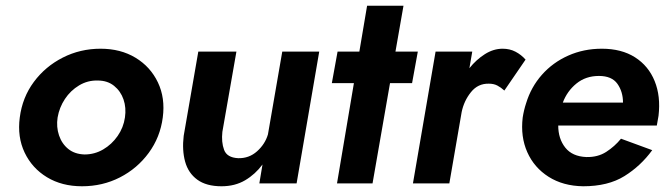

<svg xmlns="http://www.w3.org/2000/svg" viewBox="-20 -640 2331 670"><path d="M181 -230Q187 -265 206.5 -294.5Q226 -324 256 -342Q286 -360 321 -359Q355 -359 378 -340.5Q401 -322 411 -293Q421 -264 416 -230Q411 -195 390.5 -165.5Q370 -136 340 -118.5Q310 -101 275 -101Q241 -102 218.5 -120Q196 -138 186 -167.5Q176 -197 181 -230ZM49 -230Q40 -162 66 -107.5Q92 -53 144 -21.5Q196 10 266 10Q338 10 398.5 -21Q459 -52 499 -106.5Q539 -161 548 -230Q557 -298 531 -352.5Q505 -407 453 -438.5Q401 -470 331 -470Q260 -470 199 -439Q138 -408 98 -354Q58 -300 49 -230Z M756 -180 805 -460H672L621 -166Q615 -116 626 -76Q637 -36 668.5 -13Q700 10 753 10Q800 10 835.5 -11Q871 -32 896 -66L885 0H1015L1094 -460H965L915 -171Q905 -137 877 -112Q849 -87 811 -88Q772 -90 762 -117Q752 -144 756 -180Z M1261 -620 1234 -460H1158L1138 -350H1215L1156 0H1280L1341 -350H1418L1438 -460H1360L1388 -620Z M1740 -324 1814 -432Q1799 -449 1779 -459.5Q1759 -470 1734 -470Q1702 -470 1672 -451Q1642 -432 1618 -402L1628 -460H1500L1421 0H1548L1591 -249Q1599 -288 1623.5 -318.5Q1648 -349 1686 -348Q1703 -348 1715.5 -341.5Q1728 -335 1740 -324Z M1928 -202H2272L2278 -236Q2286 -304 2264.5 -357Q2243 -410 2196 -440Q2149 -470 2080 -470Q2017 -470 1963 -446Q1909 -422 1871 -379Q1833 -336 1816 -280Q1812 -268 1809 -255.5Q1806 -243 1804 -230Q1796 -163 1820 -109Q1844 -55 1894.5 -23Q1945 9 2015 10Q2102 10 2159 -25.5Q2216 -61 2256 -116L2147 -156Q2125 -129 2095.5 -110Q2066 -91 2026 -92Q1977 -94 1952.5 -125Q1928 -156 1928 -202ZM1944 -282Q1959 -322 1991.5 -348.5Q2024 -375 2070 -375Q2115 -375 2134.5 -347.5Q2154 -320 2154 -282Z"/></svg>

Font: Jost* 600 Semi Italic
Style: Italic
Weight: 600
Italic angle: -10°
Version: Version 3.200; ttfautohint (v0.97) -l 8 -r 50 -G 200 -x 14 -